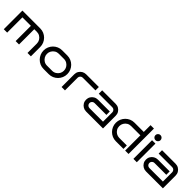

<svg xmlns="http://www.w3.org/2000/svg" viewBox="415 -2378 4006 4006"><g transform="rotate(45 2417.5 -375.0)"><path d="M172 0H72V-550H599Q656 -550 705.5 -528.5Q755 -507 792.5 -469Q830 -431 851 -381.5Q872 -332 872 -275V0H772V-275Q772 -323 749 -362.5Q726 -402 686.5 -426Q647 -450 599 -450H522V0H422V-450H172Z M1672 -275Q1672 -218 1651 -168.5Q1630 -119 1592.5 -81Q1555 -43 1505.5 -21.5Q1456 0 1399 0H1245Q1188 0 1138.5 -21.5Q1089 -43 1051.5 -81Q1014 -119 993 -168.5Q972 -218 972 -275Q972 -332 993 -381.5Q1014 -431 1051.5 -469Q1089 -507 1138.5 -528.5Q1188 -550 1245 -550H1399Q1456 -550 1505.5 -528.5Q1555 -507 1592.5 -469Q1630 -431 1651 -381.5Q1672 -332 1672 -275ZM1572 -275Q1572 -323 1549 -362.5Q1526 -402 1486.5 -426Q1447 -450 1399 -450H1245Q1197 -450 1158 -426Q1119 -402 1095.5 -362.5Q1072 -323 1072 -275Q1072 -227 1095.5 -187.5Q1119 -148 1158 -124Q1197 -100 1245 -100H1399Q1447 -100 1486.5 -124Q1526 -148 1549 -187.5Q1572 -227 1572 -275Z M2327 -450H1952Q1921 -450 1899 -428Q1877 -406 1877 -375V0H1777V-375Q1777 -424 1800.5 -463.5Q1824 -503 1864 -526.5Q1904 -550 1952 -550H2327Z M3000 0H2500Q2452 0 2412 -23.5Q2372 -47 2348.5 -86.5Q2325 -126 2325 -175Q2325 -224 2348.5 -263.5Q2372 -303 2412 -326.5Q2452 -350 2500 -350H2850V-250H2500Q2469 -250 2447 -228Q2425 -206 2425 -175Q2425 -144 2447 -122Q2469 -100 2500 -100H2900V-375Q2900 -406 2878 -428Q2856 -450 2825 -450H2425V-550H2825Q2874 -550 2913.5 -526.5Q2953 -503 2976.5 -463.5Q3000 -424 3000 -375Z M3753 0H3653V-450H3378Q3330 -450 3291 -426.5Q3252 -403 3228.5 -363Q3205 -323 3205 -275Q3205 -227 3228.5 -187.5Q3252 -148 3291 -124.5Q3330 -101 3378 -100H3603V0H3378Q3321 0 3271.5 -21.5Q3222 -43 3184.5 -81Q3147 -119 3126 -168.5Q3105 -218 3105 -275Q3105 -332 3126 -381.5Q3147 -431 3184.5 -469Q3222 -507 3271.5 -528.5Q3321 -550 3378 -550H3653V-750H3753Z M4022 -675Q4022 -644 4000 -622Q3978 -600 3947 -600Q3916 -600 3894 -622Q3872 -644 3872 -675Q3872 -706 3894 -728Q3916 -750 3947 -750Q3978 -750 4000 -728Q4022 -706 4022 -675ZM3997 0H3897V-550H3997Z M4767 0H4267Q4219 0 4179 -23.5Q4139 -47 4115.5 -86.5Q4092 -126 4092 -175Q4092 -224 4115.5 -263.5Q4139 -303 4179 -326.5Q4219 -350 4267 -350H4617V-250H4267Q4236 -250 4214 -228Q4192 -206 4192 -175Q4192 -144 4214 -122Q4236 -100 4267 -100H4667V-375Q4667 -406 4645 -428Q4623 -450 4592 -450H4192V-550H4592Q4641 -550 4680.5 -526.5Q4720 -503 4743.5 -463.5Q4767 -424 4767 -375Z"/></g></svg>

Font: Bruno Ace
Style: Regular
Weight: 400
Version: Version 1.100; ttfautohint (v1.8.4.7-5d5b);gftools[0.9.27]